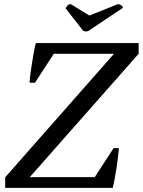

<svg xmlns="http://www.w3.org/2000/svg" viewBox="-20 -908 690 928"><path d="M529 -192H555Q553 -171 550 -146Q547 -121 543 -95.5Q539 -70 534.5 -45Q530 -20 525 0H5V-51L531 -648H240L149 -508H123Q124 -529 127.5 -554Q131 -579 135 -605Q139 -631 143.5 -655.5Q148 -680 153 -700H650V-648L124 -52H438ZM550 -888Q558 -888 565 -883Q572 -878 575 -871L408 -759Q403 -756 395 -756Q388 -756 382 -759L297 -868Q301 -875 306.5 -881.5Q312 -888 322 -888L412 -833Z"/></svg>

Font: PTSerifItalic
Style: Italic
Weight: 400
Italic angle: -12°
Designer: A.Korolkova, O.Umpeleva, V.Yefimov
Foundry: ParaType Ltd
Version: Version 1.000W OFL